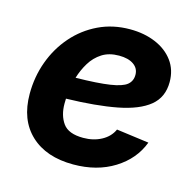

<svg xmlns="http://www.w3.org/2000/svg" viewBox="-88 -646 766 749"><g transform="rotate(15 295.0 -271.5)"><path d="M269.5 11.7Q160.2 11.7 97.4 -47.1Q34.7 -106 34.7 -210.9Q34.7 -279.8 57.4 -341.8Q80.1 -403.8 122.1 -451.9Q164.1 -500 221.7 -527.6Q279.3 -555.2 348.6 -555.2Q406.2 -555.2 451.9 -535.9Q497.6 -516.6 523.9 -481Q550.3 -445.3 550.3 -396Q550.3 -334.5 507.3 -299.3Q464.4 -264.2 380.9 -248Q297.4 -231.9 176.3 -229Q175.8 -218.3 175.8 -208.5Q175.8 -161.6 198.2 -130.1Q220.7 -98.6 280.3 -98.6Q321.8 -98.6 354 -116Q386.2 -133.3 399.9 -164.1L531.2 -146.5Q504.4 -75.2 434.8 -31.7Q365.2 11.7 269.5 11.7ZM191.4 -317.4Q281.2 -318.8 329.3 -326.2Q377.4 -333.5 395.8 -348.4Q414.1 -363.3 414.1 -388.7Q414.1 -414.6 392.6 -429.7Q371.1 -444.8 333.5 -444.8Q293 -444.8 264.9 -426.8Q236.8 -408.7 219 -379.4Q201.2 -350.1 191.4 -317.4Z"/></g></svg>

Font: Inter
Style: Bold Italic
Weight: 700
Italic angle: -9.39999°
Designer: Rasmus Andersson
Foundry: rsms
Version: Version 4.001;git-9221beed3